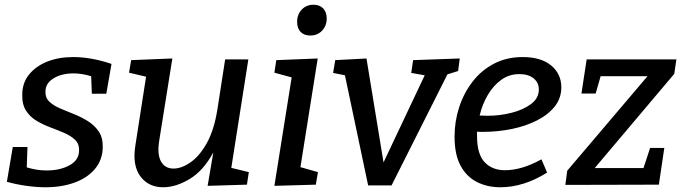

<svg xmlns="http://www.w3.org/2000/svg" viewBox="-20 -781 2886 811"><path d="M172 10Q134 10 91.5 4Q49 -2 9 -13L34 -160H96L93 -74Q113 -68 133.5 -64.5Q154 -61 177 -61Q234 -61 274 -83Q314 -105 314 -146Q315 -173 297.5 -190Q280 -207 252.5 -219Q225 -231 194 -242.5Q163 -254 135 -270.5Q107 -287 90 -313.5Q73 -340 74 -381Q74 -431 103 -466.5Q132 -502 180 -521Q228 -540 289 -540Q365 -540 451 -511L429 -385H368L365 -459Q346 -465 327 -468Q308 -471 291 -471Q240 -471 206 -450Q172 -429 172 -394Q171 -368 188.5 -351.5Q206 -335 234 -323Q262 -311 293.5 -298.5Q325 -286 352.5 -268.5Q380 -251 397.5 -225Q415 -199 414 -158Q413 -106 381.5 -68Q350 -30 295.5 -10Q241 10 172 10Z M672 10Q608 11 573 -36Q538 -83 552 -168L597 -457L525 -474L534 -527L708 -534L653 -190Q643 -131 659.5 -100Q676 -69 713 -69Q747 -69 785 -95.5Q823 -122 853.5 -176.5Q884 -231 898 -317L931 -530H1029L957 -72L1031 -54L1023 -1L857 4L881 -137Q839 -60 782 -25.5Q725 9 672 10Z M1139 4 1212 -454 1139 -474 1147 -527 1322 -534 1249 -75 1323 -54 1314 -1ZM1291 -631Q1264 -631 1249.5 -646.5Q1235 -662 1235 -689Q1235 -720 1254.5 -740.5Q1274 -761 1304 -761Q1330 -761 1345 -745.5Q1360 -730 1360 -703Q1360 -672 1340.5 -651.5Q1321 -631 1291 -631Z M1535 2 1437 -463 1387 -473 1396 -527 1528 -534 1600 -95 1774 -463 1717 -473 1725 -527 1922 -534 1915 -481 1870 -467 1634 2Z M2093 10Q2039 10 1995 -12Q1951 -34 1925.5 -81Q1900 -128 1900 -204Q1900 -268 1919.5 -328Q1939 -388 1976 -436Q2013 -484 2066.5 -512Q2120 -540 2188 -540Q2265 -540 2308 -504.5Q2351 -469 2351 -412Q2351 -366 2323 -331Q2295 -296 2247.5 -272Q2200 -248 2141 -236Q2082 -224 2020 -224Q2014 -224 2007.5 -224Q2001 -224 1995 -225Q1995 -215 1995 -206Q1995 -130 2027 -96Q2059 -62 2113 -62Q2184 -62 2267 -108L2291 -52Q2192 10 2093 10ZM2174 -468Q2131 -468 2097.5 -444Q2064 -420 2040.5 -380Q2017 -340 2006 -293Q2022 -292 2040 -292Q2091 -292 2140.5 -304.5Q2190 -317 2223 -341.5Q2256 -366 2256 -403Q2256 -432 2234 -450Q2212 -468 2174 -468Z M2786 -156 2763 -1 2368 0 2376 -60 2715 -459H2517L2496 -386H2436L2458 -530H2837L2828 -469L2492 -71H2698L2726 -156Z"/></svg>

Font: Bitter Medium
Style: Italic
Weight: 500
Italic angle: -9°
Designer: Sol Matas, and Bitter project Authors
Foundry: Sol Matas
Version: Version 2.001